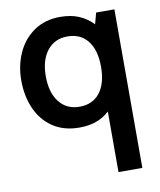

<svg xmlns="http://www.w3.org/2000/svg" viewBox="-84 -572 734 880"><g transform="rotate(-10 283.5 -131.5)"><path d="M507 -496V242H396V-40Q343 10 256 10Q184 10 133 -24Q82 -58 56 -117Q30 -176 30 -248Q30 -318 56.5 -376.5Q83 -435 134 -470Q185 -505 255 -505Q305 -505 342 -489.5Q379 -474 408 -444L422 -496ZM401 -248Q401 -325 367.5 -368Q334 -411 273 -411Q213 -411 178.5 -367Q144 -323 144 -248Q144 -172 178.5 -128Q213 -84 273 -84Q334 -84 367.5 -127Q401 -170 401 -248Z"/></g></svg>

Font: Cabin SemiBold
Style: Regular
Weight: 600
Designer: Pablo Impallari
Foundry: Pablo Impallari. http://www.impallari.com Igino Marini. http://www.ikern.com
Version: Version 2.001